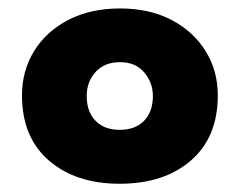

<svg xmlns="http://www.w3.org/2000/svg" viewBox="-20 -724 566 454"><path d="M263 -289.5Q159 -289.5 95.5 -344.5Q32 -399.5 32 -498.5Q32 -557 60.8 -603.5Q89.5 -650 141.8 -677Q194 -704 264 -704Q333.5 -704 385.2 -677Q437 -650 466 -603.5Q495 -557 495 -498.5Q495 -399.5 431.5 -344.5Q368 -289.5 263 -289.5ZM263 -417Q300 -417 320.8 -438.5Q341.5 -460 341.5 -497Q341.5 -528.5 321 -552.8Q300.5 -577 264 -577Q227 -577 206 -553.8Q185 -530.5 185 -497Q185 -460 205.8 -438.5Q226.5 -417 263 -417Z"/></svg>

Font: Heraclito ExtraBold
Style: Regular
Weight: 800
Designer: Kostas Bartsokas (font) & Cristiano Sobral (main changes)
Foundry: Kostas Bartsokas (font) & Cristiano Sobral (main changes)
Version: Version 1.00;July 8, 2020;FontCreator 13.0.0.2655 64-bit